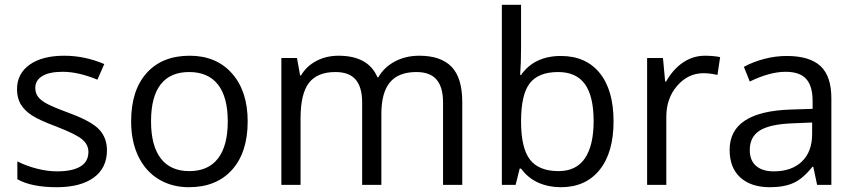

<svg xmlns="http://www.w3.org/2000/svg" viewBox="-20 -780 3608 810"><path d="M431.2 -146Q431.2 -71.3 375.5 -30.8Q319.8 9.8 219.2 9.8Q112.8 9.8 53.2 -23.9V-99.1Q91.8 -79.6 136 -68.4Q180.2 -57.1 221.2 -57.1Q284.7 -57.1 318.8 -77.4Q353 -97.7 353 -139.2Q353 -170.4 325.9 -192.6Q298.8 -214.8 220.2 -245.1Q145.5 -272.9 114 -293.7Q82.5 -314.5 67.1 -340.8Q51.8 -367.2 51.8 -403.8Q51.8 -469.2 105 -507.1Q158.2 -544.9 251 -544.9Q337.4 -544.9 419.9 -509.8L391.1 -443.8Q310.5 -477.1 245.1 -477.1Q187.5 -477.1 158.2 -459Q128.9 -440.9 128.9 -409.2Q128.9 -387.7 139.9 -372.6Q150.9 -357.4 175.3 -343.8Q199.7 -330.1 269 -304.2Q364.3 -269.5 397.7 -234.4Q431.2 -199.2 431.2 -146Z M1024.9 -268.1Q1024.9 -137.2 959 -63.7Q893.1 9.8 776.9 9.8Q705.1 9.8 649.4 -23.9Q593.8 -57.6 563.5 -120.6Q533.2 -183.6 533.2 -268.1Q533.2 -398.9 598.6 -471.9Q664.1 -544.9 780.3 -544.9Q892.6 -544.9 958.7 -470.2Q1024.9 -395.5 1024.9 -268.1ZM617.2 -268.1Q617.2 -165.5 658.2 -111.8Q699.2 -58.1 778.8 -58.1Q858.4 -58.1 899.7 -111.6Q940.9 -165 940.9 -268.1Q940.9 -370.1 899.7 -423.1Q858.4 -476.1 777.8 -476.1Q698.2 -476.1 657.7 -423.8Q617.2 -371.6 617.2 -268.1Z M1849.1 0V-348.1Q1849.1 -412.1 1821.8 -444.1Q1794.4 -476.1 1736.8 -476.1Q1661.1 -476.1 1625 -432.6Q1588.9 -389.2 1588.9 -298.8V0H1507.8V-348.1Q1507.8 -412.1 1480.5 -444.1Q1453.1 -476.1 1395 -476.1Q1318.8 -476.1 1283.4 -430.4Q1248 -384.8 1248 -280.8V0H1167V-535.2H1232.9L1246.1 -461.9H1250Q1272.9 -501 1314.7 -522.9Q1356.4 -544.9 1408.2 -544.9Q1533.7 -544.9 1572.3 -454.1H1576.2Q1600.1 -496.1 1645.5 -520.5Q1690.9 -544.9 1749 -544.9Q1839.8 -544.9 1885 -498.3Q1930.2 -451.7 1930.2 -349.1V0Z M2346.2 -543.9Q2451.7 -543.9 2510 -471.9Q2568.4 -399.9 2568.4 -268.1Q2568.4 -136.2 2509.5 -63.2Q2450.7 9.8 2346.2 9.8Q2293.9 9.8 2250.7 -9.5Q2207.5 -28.8 2178.2 -68.8H2172.4L2155.3 0H2097.2V-759.8H2178.2V-575.2Q2178.2 -513.2 2174.3 -463.9H2178.2Q2234.9 -543.9 2346.2 -543.9ZM2334.5 -476.1Q2251.5 -476.1 2214.8 -428.5Q2178.2 -380.9 2178.2 -268.1Q2178.2 -155.3 2215.8 -106.7Q2253.4 -58.1 2336.4 -58.1Q2411.1 -58.1 2447.8 -112.5Q2484.4 -167 2484.4 -269Q2484.4 -373.5 2447.8 -424.8Q2411.1 -476.1 2334.5 -476.1Z M2954.1 -544.9Q2989.7 -544.9 3018.1 -539.1L3006.8 -463.9Q2973.6 -471.2 2948.2 -471.2Q2883.3 -471.2 2837.2 -418.5Q2791 -365.7 2791 -287.1V0H2710V-535.2H2776.9L2786.1 -436H2790Q2819.8 -488.3 2861.8 -516.6Q2903.8 -544.9 2954.1 -544.9Z M3427.2 0 3411.1 -76.2H3407.2Q3367.2 -25.9 3327.4 -8.1Q3287.6 9.8 3228 9.8Q3148.4 9.8 3103.3 -31.2Q3058.1 -72.3 3058.1 -147.9Q3058.1 -310.1 3317.4 -317.9L3408.2 -320.8V-354Q3408.2 -417 3381.1 -447Q3354 -477.1 3294.4 -477.1Q3227.5 -477.1 3143.1 -436L3118.2 -498Q3157.7 -519.5 3204.8 -531.7Q3252 -543.9 3299.3 -543.9Q3395 -543.9 3441.2 -501.5Q3487.3 -459 3487.3 -365.2V0ZM3244.1 -57.1Q3319.8 -57.1 3363 -98.6Q3406.2 -140.1 3406.2 -214.8V-263.2L3325.2 -259.8Q3228.5 -256.3 3185.8 -229.7Q3143.1 -203.1 3143.1 -147Q3143.1 -103 3169.7 -80.1Q3196.3 -57.1 3244.1 -57.1Z"/></svg>

Font: f0_58959 
Style: Regular
Weight: 400
Foundry: Ascender Corporation
Version: Version 1.10